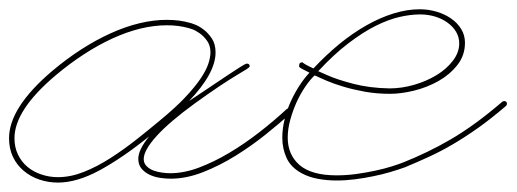

<svg xmlns="http://www.w3.org/2000/svg" viewBox="-41 -382 1114 414"><path d="M585.9 -146.5Q587.2 -143.9 587.2 -141.9Q587.2 -140.6 585.9 -138Q562.5 -116.5 531.6 -91.8Q500.7 -67.1 466.5 -45.9Q432.3 -24.7 396.5 -10.7Q360.7 3.3 326.8 3.3Q317.1 3.3 305 1.6Q293 0 282.2 -4.9Q271.5 -9.8 264.3 -18.2Q257.2 -26.7 257.2 -39.7Q257.2 -59.2 280.6 -87.9Q223.3 -41.7 174.2 -15Q125 11.7 84 11.7Q63.2 11.7 43.9 5.2Q24.7 -1.3 10.1 -13.7Q-4.6 -26 -13 -43.6Q-21.5 -61.2 -21.5 -84Q-21.5 -149.7 71 -228.5Q133.5 -281.2 197.6 -310.2Q261.7 -339.2 319 -339.2Q346.4 -339.2 368.5 -332.7Q369.8 -332.7 378.6 -329.4Q387.4 -326.2 397.5 -318.7Q407.6 -311.2 415.7 -299.2Q423.8 -287.1 423.8 -268.9Q423.8 -224 366.5 -164.1Q390 -179.7 411.8 -194.3Q433.6 -209 450.2 -220.1Q466.8 -231.1 477.2 -237.6Q487.6 -244.1 488.9 -244.1Q489.6 -244.8 491.5 -244.8Q497.4 -244.8 497.4 -238.9Q497.4 -237 490.6 -232.7Q483.7 -228.5 469.1 -219.7Q454.4 -210.9 432 -196Q409.5 -181 378.9 -158.9Q324.2 -119.1 296.5 -88.5Q268.9 -57.9 268.9 -39.1Q268.9 -29.9 275.1 -23.8Q281.2 -17.6 290 -14.3Q298.8 -11.1 308.6 -9.8Q318.4 -8.5 326.2 -8.5Q355.5 -8.5 387.7 -20.5Q419.9 -32.6 452.8 -52.1Q485.7 -71.6 517.6 -96.4Q549.5 -121.1 577.5 -147.1Q580.1 -148.4 581.4 -148.4Q584 -148.4 585.9 -146.5ZM84 0Q111.3 0 140 -11.4Q168.6 -22.8 196.9 -41Q225.3 -59.2 252.6 -80.7Q279.9 -102.2 304.7 -123Q337.2 -149.7 358.1 -171.9Q378.9 -194 391.3 -212.2Q403.6 -230.5 408.2 -244.5Q412.8 -258.5 412.8 -268.9Q412.8 -283.9 405.6 -293.9Q398.4 -304 389.6 -310.2Q380.9 -316.4 373.4 -319Q365.9 -321.6 365.2 -321.6Q343.8 -327.5 319 -327.5Q263.7 -327.5 201.8 -299.2Q140 -270.8 78.8 -219.4Q-9.8 -144.5 -9.8 -84Q-9.8 -64.5 -2.3 -48.8Q5.2 -33.2 17.9 -22.5Q30.6 -11.7 47.9 -5.9Q65.1 0 84 0ZM609.4 -8.5Q586.6 -20.8 577.1 -41Q567.7 -61.2 567.7 -85.3Q567.7 -104.2 572.6 -124.3Q577.5 -144.5 585.9 -163.1Q594.4 -181.6 604.8 -197.6Q615.2 -213.5 626.3 -225.3Q615.9 -230.5 611 -233.1Q606.1 -235.7 604.8 -237.3Q603.5 -238.9 603.8 -239.6Q604.2 -240.2 604.2 -241.5Q604.2 -247.4 610 -247.4Q612.6 -247.4 612 -247.7Q611.3 -248 612 -247.1Q612.6 -246.1 616.9 -243.5Q621.1 -240.9 634.8 -234.4Q661.5 -263 690.4 -286.8Q719.4 -310.5 748.7 -327.1Q778 -343.8 807.3 -352.9Q836.6 -362 863.9 -362Q882.8 -362 900.4 -356.8Q918 -351.6 931.6 -342.1Q945.3 -332.7 953.5 -319.3Q961.6 -306 961.6 -289.7Q961.6 -262.4 945 -241.5Q928.4 -220.7 904 -207Q879.6 -193.4 851.6 -186.5Q823.6 -179.7 800.1 -179.7Q771.5 -179.7 746.1 -184.2Q720.7 -188.8 699.9 -195Q679 -201.2 663.1 -208Q647.1 -214.8 637.4 -219.4Q627.6 -210.3 617.2 -195Q606.8 -179.7 598.6 -161.8Q590.5 -143.9 585 -124Q579.4 -104.2 579.4 -85.3Q579.4 -48.2 605.1 -26Q630.9 -3.9 684.9 -3.9Q705.7 -3.9 727.2 -6.8Q748.7 -9.8 768.2 -14Q787.8 -18.2 803.4 -23.1Q819 -28 828.8 -31.9Q854.8 -42.3 879.9 -54.4Q904.9 -66.4 930.7 -81.4Q956.4 -96.4 983.7 -116.2Q1011.1 -136.1 1042.3 -162.8Q1044.9 -164.1 1046.2 -164.1Q1048.2 -164.1 1050.1 -162.8Q1052.1 -161.5 1052.1 -158.2Q1052.1 -155.6 1050.1 -153.6Q1018.2 -126.3 990.2 -106.4Q962.2 -86.6 936.2 -71.3Q910.2 -56 884.8 -44.3Q859.4 -32.6 832.7 -21.5Q818.4 -16.3 800.8 -11.1Q783.2 -5.9 764 -2Q744.8 2 724.6 4.6Q704.4 7.2 684.9 7.2Q664.1 7.2 644.5 3.6Q625 0 609.4 -8.5ZM662.8 -220.7Q684.2 -210.9 720.1 -201.5Q755.9 -192.1 798.8 -191.4Q825.5 -191.4 852.2 -199.2Q878.9 -207 900.4 -220.1Q921.9 -233.1 935.5 -251Q949.2 -268.9 949.2 -288.4Q949.2 -302.1 942.4 -313.5Q935.5 -324.9 923.8 -333.3Q912.1 -341.8 896.8 -346.4Q881.5 -350.9 865.2 -350.9Q844.4 -350.9 820.3 -345.4Q796.2 -339.8 768.9 -326.2Q741.5 -312.5 710.3 -288.7Q679 -265 645.2 -228.5Z"/></svg>

Font: League Script
Style: League Script
Weight: 400
Foundry: Haley Fiege
Version: Version 1.001